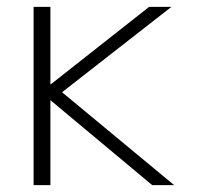

<svg xmlns="http://www.w3.org/2000/svg" viewBox="-20 -540 576 560"><path d="M128 -294 415 -520H480L161 -271L488 0H424L128 -247H127V0H78V-520H127V-294Z"/></svg>

Font: Mplus 1p Light
Style: Regular
Weight: 300
Version: Version 1.061